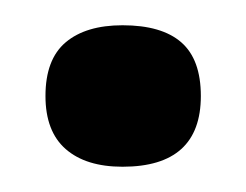

<svg xmlns="http://www.w3.org/2000/svg" viewBox="-20 -120 195 152"><path d="M77 12Q48 12 32 -2Q16 -16 16 -44Q16 -73 32 -86.5Q48 -100 77 -100Q108 -100 123.5 -86.5Q139 -73 139 -44Q139 12 77 12Z"/></svg>

Font: Bricolage Grotesque 96pt
Style: Regular
Weight: 400
Version: Version 1.001;gftools[0.9.33.dev8+g029e19f]